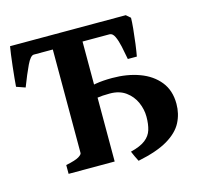

<svg xmlns="http://www.w3.org/2000/svg" viewBox="-95 -722 908 853"><g transform="rotate(-15 359.0 -295.0)"><path d="M553.2 -424.8H511.7Q506.3 -455.1 500 -484.4Q493.7 -513.7 484.6 -532.7Q475.6 -551.8 461.4 -551.8H335.9L350.1 -615.2H553.2L572.8 -598.1Q572.8 -581.5 569.6 -548.1Q566.4 -514.6 561.8 -480Q557.1 -445.3 553.2 -424.8ZM113.3 -551.8Q98.1 -551.8 80.3 -514.4Q62.5 -477.1 40.5 -419.9L0 -434.1Q1 -448.2 3.4 -473.1Q5.9 -498 9 -526.1Q12.2 -554.2 15.4 -578.4Q18.6 -602.5 21 -615.2H229.5L233.4 -551.8ZM125.5 0V-40.5Q170.4 -49.8 185.5 -59.3Q200.7 -68.8 200.7 -75.7V-555.2L139.6 -574.7V-615.2H407.2V-574.7L337.4 -555.2V0ZM440.9 24.4Q437.5 18.6 429.2 0.7Q420.9 -17.1 418.5 -23.4Q463.9 -34.7 486.8 -52.5Q509.8 -70.3 517.6 -95.9Q525.4 -121.6 525.4 -155.8Q525.4 -189.9 511 -222.4Q496.6 -254.9 467.5 -276.1Q438.5 -297.4 394.5 -297.4Q358.9 -297.4 336.7 -293.7Q314.5 -290 290 -280.3V-338.9Q336.4 -361.3 421.9 -361.3Q491.2 -361.3 547.1 -340.8Q603 -320.3 636 -279.3Q668.9 -238.3 668.9 -176.8Q668.9 -130.9 648.7 -91.8Q628.4 -52.7 578.9 -23.2Q529.3 6.3 440.9 24.4Z"/></g></svg>

Font: Gentium Book Plus
Style: Bold
Weight: 700
Designer: Victor Gaultney, Annie Olsen, Iska Routamaa, Becca Hirsbrunner
Foundry: SIL International
Version: Version 6.101